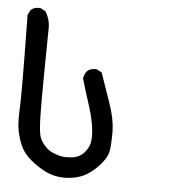

<svg xmlns="http://www.w3.org/2000/svg" viewBox="-45 -486 591 651"><g transform="rotate(5 250.0 -161.0)"><path d="M32.2 -10.7Q29.8 -20 27.8 -33Q25.9 -45.9 25.9 -65.9Q25.9 -85.9 26.9 -104.2Q27.8 -122.6 27.8 -187.5Q27.8 -252.4 25.4 -417L33.7 -433.6L34.7 -434.6Q44.9 -443.8 60.1 -443.8Q63 -443.8 67.9 -443.4L84.5 -434.6Q99.6 -410.6 100.6 -383.3V-382.8Q98.1 -190.9 98.1 -141.8Q98.1 -92.8 98.6 -81.1Q99.6 -36.1 103.5 -17.1Q106.9 0.5 119.1 15.6Q131.8 30.8 144 37.6Q156.2 44.4 175.3 49.8Q186 52.2 197.3 52.2Q208.5 52.2 219.7 50.8Q244.1 47.4 260 28.8Q275.9 10.3 277.8 -10.3Q278.8 -17.1 278.8 -23.4Q278.8 -29.8 278.3 -38.8Q277.8 -47.9 275.4 -63.5Q270.5 -94.7 257.1 -135.5Q243.7 -176.3 231.4 -219.2Q233.9 -233.9 242.7 -244.6Q253.9 -253.9 269 -253.9Q271 -253.9 274.4 -253.9L292.5 -244.6Q311 -191.9 328.1 -142.1Q345.7 -91.3 346.7 -50.3Q346.7 -43.5 346.7 -36.6Q346.7 -5.4 343.3 16.6Q338.4 44.9 307.4 75.7Q276.4 106.4 245.1 115.2Q222.7 122.1 197.3 122.1Q160.2 122.1 127.4 104.5Q104 92.3 81.1 73.2Q57.1 53.7 44.4 25.9Q36.6 7.3 32.2 -10.7Z"/></g></svg>

Font: Bakudai
Style: Bold
Weight: 700
Version: Version 1.48